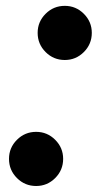

<svg xmlns="http://www.w3.org/2000/svg" viewBox="-20 -610 326 640"><path d="M105.5 -500.5Q105.5 -537.5 132 -564Q158.5 -590.5 196 -590.5Q233 -590.5 259.5 -564Q286 -537.5 286 -500.5Q286 -463 259.5 -436.5Q233 -410 196 -410Q158.5 -410 132 -436.5Q105.5 -463 105.5 -500.5ZM10 -80.5Q10 -117.5 36.5 -144Q63 -170.5 100.5 -170.5Q137.5 -170.5 164 -144Q190.5 -117.5 190.5 -80.5Q190.5 -43 164 -16.5Q137.5 10 100.5 10Q63 10 36.5 -16.5Q10 -43 10 -80.5Z"/></svg>

Font: Bodoni* 36pt
Style: Bold Italic
Weight: 700
Italic angle: -13°
Version: Version 2.3